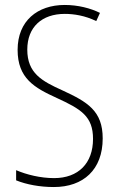

<svg xmlns="http://www.w3.org/2000/svg" viewBox="-20 -744 479 774"><path d="M394 -186C394 -297 333 -333 231 -380C149 -417 90 -449 90 -544C90 -635 149 -688 241 -688C278 -688 323 -681 368 -659L383 -692C345 -711 294 -724 241 -724C131 -724 51 -660 51 -543C51 -428 119 -390 209 -349C307 -304 355 -275 355 -184C355 -86 296 -26 198 -26C143 -26 87 -40 45 -58V-17C87 0 141 10 197 10C316 10 394 -60 394 -186Z"/></svg>

Font: Noto Sans Malayalam Condensed ExtraLight
Style: Regular
Weight: 200
Width: 3
Designer: Jelle Bosma - Monotype Design Team
Foundry: Monotype Imaging Inc.
Version: Version 2.104